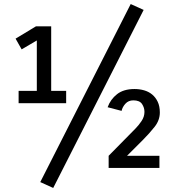

<svg xmlns="http://www.w3.org/2000/svg" viewBox="-20 -830 880 949"><path d="M243 99 179 70 626 -810 690 -781ZM639 -334Q615 -334 600 -317.5Q585 -301 581 -282L512 -300Q526 -339 558.5 -364.5Q591 -390 645 -390Q670 -390 692.5 -383.5Q715 -377 732 -363Q749 -349 759.5 -327Q770 -305 770 -274Q770 -236 744.5 -203.5Q719 -171 687 -139L608 -60H768V0H517V-60L649 -194Q665 -210 679.5 -231.5Q694 -253 694 -277Q694 -298 682 -316Q670 -334 639 -334ZM72 -320V-381H162V-630L87 -586L57 -639L158 -700H233V-381H307V-320Z"/></svg>

Font: Carrois Gothic SC
Style: Regular
Weight: 400
Designer: Ralph du Carrois
Foundry: Ralph du Carrois
Version: Version 1.001